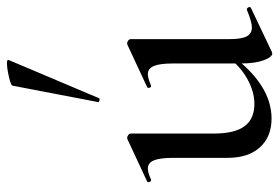

<svg xmlns="http://www.w3.org/2000/svg" viewBox="-142 -628 782 537"><g transform="rotate(-90 248.5 -360.0)"><path d="M75 -114V-266Q75 -303 68 -320Q61 -337 45 -337Q34 -337 14 -328H12Q9 -328 7.5 -333Q6 -338 9 -339L127 -394L131 -395Q134 -395 138.5 -392Q143 -389 143 -385V-152Q143 -94 163.5 -66.5Q184 -39 226 -39Q261 -39 297 -59.5Q333 -80 358 -115L363 -104Q279 9 185 9Q134 9 104.5 -23.5Q75 -56 75 -114ZM440 -46Q455 -46 489 -60H490Q494 -60 496 -55.5Q498 -51 495 -49L371 10L367 11Q357 11 348 -13Q339 -37 339 -76V-266Q339 -303 332 -320Q325 -337 309 -337Q298 -337 277 -328H275Q272 -328 271 -333Q270 -338 273 -339L391 -394L395 -395Q399 -395 403 -392Q407 -389 407 -385V-110Q407 -76 414.5 -61Q422 -46 440 -46ZM238 -472Q235 -472 232.5 -473.5Q230 -475 231 -476L277 -716Q278 -720 301.5 -725.5Q325 -731 340 -731Q350 -731 349 -727L242 -474Q242 -472 238 -472Z"/></g></svg>

Font: Cormorant Garamond Medium
Style: Regular
Weight: 500
Designer: Christian Thalmann (Catharsis Fonts)
Foundry: Catharsis Fonts
Version: Version 4.000